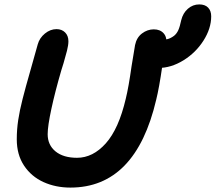

<svg xmlns="http://www.w3.org/2000/svg" viewBox="-20 -849 977 870"><path d="M299 1Q595 1 688 -398Q701 -450 715 -547Q724 -611 732 -649Q738 -679 722 -697.5Q706 -716 677 -716Q648 -716 623.5 -697.5Q599 -679 592 -645L576 -548Q563 -455 550 -402Q518 -265 459.5 -199.5Q401 -134 329 -134Q267 -134 231.5 -163Q196 -192 196 -241Q196 -278 213 -356.5Q230 -435 258 -531L268 -563Q277 -593 283.5 -619Q290 -645 290 -662Q290 -687 275 -702Q260 -717 236 -717Q208 -717 183.5 -697Q159 -677 151 -648Q149 -642 117 -527Q96 -454 82.5 -401Q69 -348 62.5 -305Q56 -262 56 -218Q56 -148 89 -98.5Q122 -49 177 -24Q232 1 299 1ZM697 -541Q755 -541 811 -575.5Q867 -610 902 -665Q937 -720 937 -775Q937 -800 923 -814.5Q909 -829 883 -829Q854 -829 831.5 -809.5Q809 -790 801 -757Q795 -728 788 -712.5Q781 -697 769 -687Q753 -675 738 -671.5Q723 -668 696 -668Q667 -668 646.5 -647Q626 -626 626 -593Q626 -569 644.5 -555Q663 -541 697 -541Z"/></svg>

Font: Balsamiq Sans
Style: Bold Italic
Weight: 700
Italic angle: -12°
Designer: Michael Angeles
Foundry: Balsamiq SRL
Version: Version 1.020; ttfautohint (v1.8.4.7-5d5b);gftools[0.9.26]